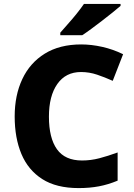

<svg xmlns="http://www.w3.org/2000/svg" viewBox="-20 -951 683 981"><path d="M394 -583Q316 -583 273 -522Q230 -461 230 -355Q230 -246 271 -188.5Q312 -131 399 -131Q444 -131 488 -142.5Q532 -154 581 -172V-28Q533 -8 485.5 1Q438 10 382 10Q268 10 196 -36Q124 -82 89.5 -164Q55 -246 55 -356Q55 -464 94 -547Q133 -630 209 -677Q285 -724 395 -724Q447 -724 502.5 -711.5Q558 -699 609 -674L556 -538Q516 -556 476 -569.5Q436 -583 394 -583ZM596 -921Q580 -907 555 -887Q530 -867 501.5 -845Q473 -823 446.5 -803.5Q420 -784 400 -771H288V-784Q304 -803 327 -828.5Q350 -854 372 -881.5Q394 -909 409 -931H596Z"/></svg>

Font: Noto Sans Gujarati ExtraBold
Style: Regular
Weight: 800
Designer: Jelle Bosma - Monotype Design Team, Universal Thirst
Foundry: Monotype Imaging Inc.
Version: Version 2.106; ttfautohint (v1.8.4.7-5d5b)